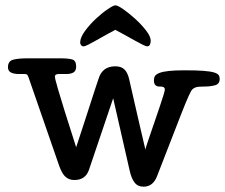

<svg xmlns="http://www.w3.org/2000/svg" viewBox="-20 -684 845 721"><path d="M533 -510Q528 -510 515 -516.5Q502 -523 485 -532.5Q468 -542 449 -552.5Q430 -563 413 -572Q396 -563 377 -552.5Q358 -542 341.5 -532.5Q325 -523 312 -516.5Q299 -510 294 -510Q288 -510 284.5 -514.5Q281 -519 281 -524Q281 -543 299 -567.5Q317 -592 340 -613.5Q363 -635 384.5 -649.5Q406 -664 413 -664Q422 -664 443.5 -649Q465 -634 488 -613Q511 -592 528.5 -569.5Q546 -547 546 -531Q546 -523 543 -516.5Q540 -510 533 -510ZM526 -122Q526 -125 531.5 -141.5Q537 -158 545 -181.5Q553 -205 562.5 -232.5Q572 -260 580 -284Q588 -308 593.5 -325.5Q599 -343 599 -348Q599 -359 583 -359H578Q570 -359 564 -364Q558 -369 558 -383Q558 -392 562 -398.5Q566 -405 578.5 -410Q591 -415 614 -417.5Q637 -420 674 -420Q718 -420 744 -418Q770 -416 783.5 -412Q797 -408 801 -402Q805 -396 805 -388Q805 -368 786.5 -363.5Q768 -359 748 -359Q725 -359 716.5 -356.5Q708 -354 703 -349Q695 -344 661.5 -258.5Q628 -173 570 -23Q555 17 519 17Q497 17 485 1Q473 -15 467 -43L405 -315L314 -46Q301 -8 259 -8Q240 -8 226.5 -19.5Q213 -31 202 -62L87 -394Q84 -402 81.5 -404Q79 -406 73 -406Q63 -406 52 -406Q41 -406 31.5 -408Q22 -410 16 -415.5Q10 -421 10 -432Q10 -455 30 -460Q50 -465 82 -465H206Q235 -465 250.5 -461Q266 -457 266 -434Q266 -418 256 -412Q246 -406 228 -406H200Q186 -406 186 -396Q186 -394 188 -385Q190 -376 198 -348.5Q206 -321 222 -269.5Q238 -218 266 -131Q281 -177 295 -219.5Q309 -262 320 -296.5Q331 -331 339 -355Q347 -379 350 -388Q364 -435 413 -435Q435 -435 447 -423.5Q459 -412 465 -387Q466 -382 472 -356Q478 -330 486.5 -292.5Q495 -255 505.5 -210Q516 -165 526 -122Z"/></svg>

Font: Life Savers ExtraBold
Style: Regular
Weight: 800
Designer: Pablo Impallari, Rodrigo Fuenzalida, Brenda Gallo
Foundry: Pablo Impallari, Rodrigo Fuenzalida, Brenda Gallo
Version: Version 3.001; ttfautohint (v0.95) -l 8 -r 50 -G 200 -x 14 -